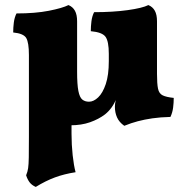

<svg xmlns="http://www.w3.org/2000/svg" viewBox="-20 -487 718 757"><path d="M262 -107V40Q262 84 266.5 125Q271 166 278 192Q233 199 196.5 212.5Q160 226 121 250Q105 243 96.5 231.5Q88 220 83 204Q89 190 91 175.5Q93 161 93.5 133.5Q94 106 94 53V-200ZM470 9Q450 -5 441.5 -24Q433 -43 433 -66Q433 -77 436 -91Q439 -105 447.5 -129.5Q456 -154 470 -196H599Q599 -157 603 -137.5Q607 -118 621.5 -111Q636 -104 665 -101Q665 -82 662.5 -62.5Q660 -43 652 -26Q612 -25 581 -20.5Q550 -16 523.5 -9Q497 -2 470 9ZM409 -275Q409 -324 396 -342Q383 -360 338 -364Q338 -383 340.5 -403Q343 -423 351 -439Q425 -439 483 -447Q541 -455 565 -467Q582 -460 590.5 -444.5Q599 -429 599 -403V-134L439 -99Q424 -60 394 -36Q369 -17 335 -5Q301 7 257 7Q177 7 135.5 -33.5Q94 -74 94 -181V-270Q94 -319 83.5 -337Q73 -355 32 -359Q32 -378 34.5 -398Q37 -418 45 -434Q119 -434 172.5 -444.5Q226 -455 250 -467Q267 -460 275.5 -444.5Q284 -429 284 -403V-204Q284 -154 289 -128.5Q294 -103 304.5 -94.5Q315 -86 331 -86Q349 -86 367 -103Q385 -120 397 -155.5Q409 -191 409 -246Z"/></svg>

Font: Vollkorn Black
Style: Regular
Weight: 900
Designer: Friedrich Althausen
Foundry: Friedrich Althausen
Version: Version 5.000